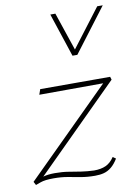

<svg xmlns="http://www.w3.org/2000/svg" viewBox="-83 -757 587 822"><g transform="rotate(-10 210.5 -346.5)"><path d="M264 10Q230 10 202 5Q174 0 147 -5Q120 -10 86 -10Q48 -10 29 -3Q10 4 7 5L-1 -10L379 -387L387 -374L88 -373L96 -396H400L404 -383L24 -5L8 -13Q24 -19 44.5 -25Q65 -31 95 -31Q128 -31 154.5 -26.5Q181 -22 207.5 -18Q234 -14 263 -13Q293 -13 314 -22.5Q335 -32 351 -56L364 -47Q350 -24 334.5 -11.5Q319 1 302 5.5Q285 10 264 10ZM257 -513 264 -527 398 -703H422L278 -513ZM257 -513 194 -703H216L275 -528L278 -513Z"/></g></svg>

Font: Ysabeau Office Thin
Style: Italic
Weight: 250
Italic angle: -12°
Designer: Christian Thalmann (Catharsis Fonts)
Version: Version 2.001;gftools[0.9.30]; featfreeze: tnum,lnum,ss02